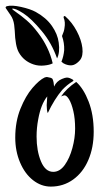

<svg xmlns="http://www.w3.org/2000/svg" viewBox="-34 -656 376 686"><path d="M20.5 -164.1Q20.5 -221.7 39.1 -267.6Q57.6 -313.5 82 -341.8Q106.4 -370.1 125 -378.9Q130.9 -380.9 133.8 -380.9Q135.7 -380.9 147.5 -377.9Q153.3 -376 154.3 -372.1Q158.2 -363.3 159.2 -346.7Q168 -366.2 187.5 -374Q199.2 -378.9 205.1 -378.9Q213.9 -378.9 226.6 -371.1Q230.5 -368.2 225.6 -365.2Q206.1 -353.5 188.5 -335Q160.2 -301.8 136.7 -252Q134.8 -255.9 133.8 -263.7L132.8 -280.3L134.8 -311.5Q112.3 -284.2 102.5 -229.5Q96.7 -199.2 96.7 -168Q96.7 -117.2 112.3 -79.6Q127.9 -42 156.2 -42Q179.7 -42 197.3 -66.4Q214.8 -90.8 224.6 -127Q234.4 -163.1 234.4 -196.3Q234.4 -232.4 228 -259.3Q221.7 -286.1 212.9 -300.8Q204.1 -315.4 196.3 -315.4Q186.5 -313.5 183.6 -310.5Q203.1 -339.8 238.3 -363.3Q264.6 -339.8 282.7 -293Q300.8 -246.1 300.8 -185.5Q300.8 -128.9 281.7 -84.5Q262.7 -40 227.5 -14.6Q192.4 10.7 147.5 10.7Q113.3 10.7 84 -12.2Q54.7 -35.2 37.6 -75.7Q20.5 -116.2 20.5 -164.1ZM-12.7 -626Q-14.6 -627.9 -13.7 -630.4Q-12.7 -632.8 -9.8 -633.8Q7.8 -638.7 41 -631.3Q74.2 -624 93.8 -613.3Q130.9 -592.8 151.4 -563.5Q171.9 -534.2 175.8 -503.9Q180.7 -468.8 169.9 -447.3Q150.4 -502.9 115.2 -544.9Q78.1 -589.8 49.3 -608.4Q20.5 -627 9.8 -625Q6.8 -624 23.9 -612.3Q41 -600.6 61 -583.5Q81.1 -566.4 101.6 -539.1Q140.6 -488.3 154.3 -429.7Q143.6 -423.8 123.5 -421.9Q103.5 -419.9 85.9 -425.8Q50.8 -437.5 33.2 -468.8Q20.5 -491.2 18.6 -546.9L16.6 -567.4Q13.7 -587.9 3.9 -601.6ZM252 -441.4Q241.2 -428.7 229.5 -424.3Q217.8 -419.9 201.2 -425.8Q192.4 -428.7 185.5 -435.5Q193.4 -455.1 195.3 -476.6Q196.3 -502.9 187.5 -527.3Q195.3 -544.9 196.3 -555.7Q200.2 -577.1 193.4 -592.8Q192.4 -596.7 194.8 -598.1Q197.3 -599.6 199.2 -597.7Q223.6 -576.2 240.2 -544.9Q256.8 -513.7 260.3 -484.9Q263.7 -456.1 252 -441.4Z"/></svg>

Font: BKP Parklife Display
Style: Regular
Weight: 400
Designer: Font Diner, Inc.; LA MECHKY PLUS GmbH
Foundry: Font Diner, Inc.; LA MECHKY PLUS GmbH
Version: Version 1.007